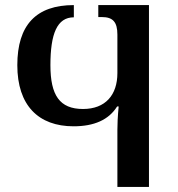

<svg xmlns="http://www.w3.org/2000/svg" viewBox="-20 -734 698 754"><path d="M441 0H565V-714H366V-667H380C423 -667 441 -648 441 -598V-447C441 -361 394 -306 306 -306C214 -306 178 -360 178 -478C178 -601 204 -666 270 -666V-714C122 -714 48 -636 48 -478C48 -320 131 -238 269 -238C349 -238 407 -263 440 -316H446C442 -275 441 -244 441 -224Z"/></svg>

Font: Noto Serif Georgian SemiCondensed Semi
Style: Regular
Weight: 600
Width: 4
Designer: Monotype Design Team
Foundry: Monotype Imaging Inc.
Version: Version 1.901